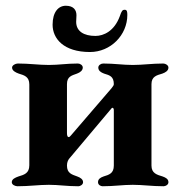

<svg xmlns="http://www.w3.org/2000/svg" viewBox="-20 -645 627 668"><path d="M293 -464C365 -464 423 -523 423 -593C423 -604 422 -611 414 -611C406 -611 403 -607 397 -589C378 -537 341 -520 312 -520C272 -520 245 -536 245 -569C245 -574 246 -584 246 -592C246 -610 236 -625 209 -625C183 -625 163 -603 163 -559C163 -511 201 -464 293 -464ZM41 3C81 3 115 -2 150 -2C185 -2 212 3 252 3C260 3 269 -3 269 -11C269 -21 260 -27 249 -31C230 -38 213 -42 213 -69C213 -81 217 -90 225 -98L368 -268C369 -269 370 -270 371 -270C374 -270 376 -267 376 -262V-69C376 -42 360 -37 340 -31C329 -27 321 -22 321 -11C321 -2 330 3 337 3C377 3 407 -2 442 -2C477 -2 509 3 549 3C556 3 566 -2 566 -11C566 -22 557 -27 546 -31C526 -37 507 -42 507 -69V-352C507 -379 525 -383 545 -389C556 -393 566 -399 566 -410C566 -418 556 -424 548 -424C508 -424 477 -419 442 -419C407 -419 379 -424 339 -424C331 -424 322 -418 322 -410C322 -399 331 -393 342 -389C362 -383 376 -379 376 -352C376 -347 371 -343 368 -338L227 -174C224 -170 221 -168 219 -168C215 -168 213 -173 213 -182V-352C213 -379 229 -382 248 -389C259 -393 268 -400 268 -410C268 -418 259 -424 251 -424C211 -424 185 -419 150 -419C115 -419 82 -424 42 -424C34 -424 22 -418 22 -410C22 -399 34 -393 45 -389C65 -383 82 -378 82 -351V-70C82 -42 64 -37 44 -31C33 -27 21 -22 21 -11C21 -2 33 3 41 3Z"/></svg>

Font: EB Garamond
Style: Bold
Weight: 700
Designer: Georg Duffner and Octavio Pardo
Foundry: Georg Duffner
Version: Version 1.000;PS 001.000;hotconv 1.0.88;makeotf.lib2.5.64775